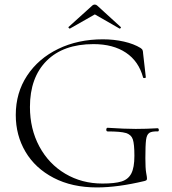

<svg xmlns="http://www.w3.org/2000/svg" viewBox="-20 -808 753 840"><path d="M49 -305Q49 -402 98.5 -477Q148 -552 234.5 -594Q321 -636 430 -636Q479 -636 522.5 -626Q566 -616 595 -598Q602 -593 603.5 -589.5Q605 -586 605.5 -581.5Q606 -577 606 -575L618 -470Q618 -467 612.5 -466.5Q607 -466 606 -469Q587 -540 531 -577.5Q475 -615 389 -615Q257 -615 184 -542Q111 -469 111 -340Q111 -244 152 -167.5Q193 -91 265.5 -48Q338 -5 428 -5Q482 -5 511.5 -14Q541 -23 554.5 -49Q568 -75 568 -126Q568 -178 561 -198.5Q554 -219 531 -226Q508 -233 451 -233Q445 -233 445 -241Q445 -244 446.5 -246.5Q448 -249 450 -249Q527 -244 574 -244Q619 -244 670 -247Q672 -247 673.5 -244.5Q675 -242 675 -240Q675 -233 670 -233Q644 -234 633 -226.5Q622 -219 619 -196Q616 -173 616 -116Q616 -71 619.5 -52Q623 -33 623 -28Q623 -22 621 -20Q619 -18 612 -16Q495 12 404 12Q295 12 214.5 -30Q134 -72 91.5 -144Q49 -216 49 -305ZM383 -783Q388 -788 395 -788Q401 -788 406 -783L508 -690Q509 -690 509 -688Q509 -686 506.5 -684Q504 -682 503 -683L395 -745L286 -683Q284 -682 281 -685.5Q278 -689 280 -690Z"/></svg>

Font: Cormorant Infant Light
Style: Regular
Weight: 300
Designer: Christian Thalmann (Catharsis Fonts)
Version: Version 3.000